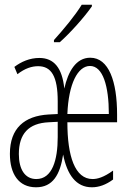

<svg xmlns="http://www.w3.org/2000/svg" viewBox="-20 -785 540 815"><path d="M209 -615V-606H234C279 -646 338 -712 370 -758V-765H327C298 -718 253 -664 209 -615ZM133 10C204 10 235 -43 248 -129C265 -43 303 10 370 10C399 10 429 0 460 -23V-61C420 -32 393 -25 373 -25C298 -25 266 -122 266 -266H477V-299C477 -439 442 -540 363 -540C303 -540 269 -482 253 -409C244 -497 209 -539 147 -539C106 -539 70 -523 41 -501L54 -470C86 -495 115 -504 142 -504C198 -504 225 -461 225 -355V-301L186 -299C84 -293 22 -241 22 -132C22 -47 59 10 133 10ZM442 -301H266C271 -429 310 -505 362 -505C417 -505 442 -419 442 -301ZM134 -25C86 -25 60 -66 60 -131C60 -217 101 -262 187 -266L225 -268V-203C225 -106 202 -25 134 -25Z"/></svg>

Font: Noto Sans Mono ExtraCondensed ExtraLight
Style: Regular
Weight: 200
Width: 2
Designer: Monotype Design Team
Foundry: Monotype Imaging Inc.
Version: Version 2.014